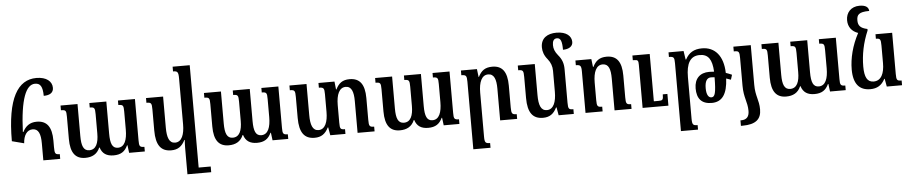

<svg xmlns="http://www.w3.org/2000/svg" viewBox="-50 -1151 8431 1779"><g transform="rotate(-5 4165.5 -261.5)"><path d="M151 -173C155 -244 186 -295 240 -295C295 -295 314 -245 314 -157V0H471V-44C429 -44 423 -52 423 -114V-174C423 -302 378 -362 283 -362C218 -362 179 -329 153 -278H148C160 -585 215 -714 299 -714C348 -714 369 -682 370 -595C430 -595 461 -619 461 -662C461 -722 409 -766 316 -766C143 -766 39 -602 39 -202Z M1051 -492V-450C1095 -450 1100 -442 1100 -384V-217C1100 -123 1076 -56 1013 -56C961 -56 943 -100 943 -194V-492H785V-450C828 -450 834 -443 834 -383V-205C834 -115 810 -56 747 -56C693 -56 675 -104 675 -194V-492H517V-448C561 -448 567 -442 567 -384V-176C567 -46 614 11 704 11C767 11 815 -13 840 -73H844C862 -15 903 11 967 11C1035 11 1073 -15 1099 -71H1103L1112 0H1258V-43C1214 -43 1209 -53 1209 -107V-492Z M1503 11C1565 11 1603 -16 1632 -74H1636C1634 -49 1633 -25 1633 -1V245H1854V192H1742V-760H1583V-716C1623 -716 1633 -709 1633 -647V-219C1633 -127 1608 -57 1545 -57C1490 -57 1471 -112 1471 -203V-492H1312V-448C1356 -448 1362 -441 1362 -381V-185C1362 -48 1409 11 1503 11Z M2385 -492V-450C2429 -450 2434 -442 2434 -384V-217C2434 -123 2410 -56 2347 -56C2295 -56 2277 -100 2277 -194V-492H2119V-450C2162 -450 2168 -443 2168 -383V-205C2168 -115 2144 -56 2081 -56C2027 -56 2009 -104 2009 -194V-492H1851V-448C1895 -448 1901 -442 1901 -384V-176C1901 -46 1948 11 2038 11C2101 11 2149 -13 2174 -73H2178C2196 -15 2237 11 2301 11C2369 11 2407 -15 2433 -71H2437L2446 0H2592V-43C2548 -43 2543 -53 2543 -107V-492Z M3346 -112V-314C3346 -444 3299 -502 3206 -502C3139 -502 3104 -473 3077 -418H3073L3065 -492H2916V-448C2960 -448 2967 -440 2967 -383V-219C2967 -127 2942 -57 2879 -57C2824 -57 2805 -112 2805 -203V-492H2646V-448C2690 -448 2696 -441 2696 -381V-185C2696 -48 2743 11 2837 11C2899 11 2937 -16 2966 -74H2970L2983 0H3124V-44C3082 -44 3076 -50 3076 -109V-272C3076 -370 3104 -434 3164 -434C3219 -434 3237 -380 3237 -296V0H3395V-44C3352 -44 3346 -52 3346 -112Z M3977 -492V-450C4021 -450 4026 -442 4026 -384V-217C4026 -123 4002 -56 3939 -56C3887 -56 3869 -100 3869 -194V-492H3711V-450C3754 -450 3760 -443 3760 -383V-205C3760 -115 3736 -56 3673 -56C3619 -56 3601 -104 3601 -194V-492H3443V-448C3487 -448 3493 -442 3493 -384V-176C3493 -46 3540 11 3630 11C3693 11 3741 -13 3766 -73H3770C3788 -15 3829 11 3893 11C3961 11 3999 -15 4025 -71H4029L4038 0H4184V-43C4140 -43 4135 -53 4135 -107V-492Z M4721 -44C4678 -44 4671 -52 4671 -112V-314C4671 -444 4625 -502 4533 -502C4465 -502 4430 -474 4402 -418H4399L4390 -492H4241V-448C4284 -448 4292 -440 4292 -384V245H4452V201C4409 201 4401 193 4401 136V-272C4401 -370 4429 -434 4489 -434C4545 -434 4563 -380 4563 -296V0H4721Z M5199 -109V-420C5199 -476 5184 -515 5150 -555C5122 -589 5111 -619 5111 -652C5111 -688 5123 -712 5153 -712C5188 -712 5200 -679 5200 -601C5256 -601 5292 -625 5292 -666C5292 -720 5246 -764 5153 -764C5070 -764 5007 -727 5007 -640C5007 -601 5020 -563 5051 -526C5078 -493 5091 -456 5091 -415V-219C5091 -127 5066 -57 5003 -57C4948 -57 4928 -108 4928 -203V-492H4770V-448C4814 -448 4820 -441 4820 -381V-185C4820 -48 4867 11 4961 11C5023 11 5061 -16 5089 -74H5094L5107 0H5248V-44C5206 -44 5199 -50 5199 -109Z M5785 -44C5742 -44 5736 -52 5736 -112V-314C5736 -444 5690 -502 5597 -502C5530 -502 5494 -473 5467 -418H5463L5454 -492H5306V-448C5348 -448 5357 -440 5357 -384V0H5516V-44C5473 -44 5466 -51 5466 -109V-272C5466 -370 5494 -434 5554 -434C5610 -434 5627 -383 5627 -296V0H5785ZM6128 -109H6085C6085 -57 6079 -52 6040 -52H5997V-492H5836V-448H5847C5882 -448 5888 -442 5888 -401V0H6128Z M6223 245H6382V203C6341 203 6331 197 6331 139V-248C6331 -373 6368 -442 6457 -442C6537 -442 6571 -391 6577 -277C6562 -278 6547 -279 6531 -279C6445 -279 6393 -228 6393 -137C6393 -42 6436 10 6530 10C6628 10 6676 -59 6683 -204C6698 -199 6712 -194 6726 -189L6740 -234C6722 -242 6703 -250 6684 -256C6680 -416 6603 -502 6484 -502C6409 -502 6361 -473 6329 -412H6324L6312 -492H6172V-449C6217 -449 6223 -441 6223 -385ZM6486 -131C6486 -194 6505 -227 6544 -227C6554 -227 6566 -226 6577 -225C6576 -78 6565 -42 6532 -42C6505 -42 6486 -70 6486 -131Z M6828 -124C6828 -11 6863 28 6863 113C6863 166 6839 194 6788 194H6781V245H6796C6921 245 6971 198 6971 109C6971 20 6937 -16 6937 -123V-492H6775V-448H6786C6822 -448 6828 -438 6828 -383Z M7570 -492V-450C7614 -450 7619 -442 7619 -384V-217C7619 -123 7595 -56 7532 -56C7480 -56 7462 -100 7462 -194V-492H7304V-450C7347 -450 7353 -443 7353 -383V-205C7353 -115 7329 -56 7266 -56C7212 -56 7194 -104 7194 -194V-492H7036V-448C7080 -448 7086 -442 7086 -384V-176C7086 -46 7133 11 7223 11C7286 11 7334 -13 7359 -73H7363C7381 -15 7422 11 7486 11C7554 11 7592 -15 7618 -71H7622L7631 0H7777V-43C7733 -43 7728 -53 7728 -107V-492Z M8005 11C8069 11 8112 -15 8142 -73H8146L8159 0H8301V-44C8259 -44 8252 -50 8252 -109V-492H8097V-450C8136 -450 8143 -443 8143 -382V-219C8143 -126 8114 -57 8042 -57C7983 -57 7958 -105 7958 -204C7958 -312 7980 -423 8027 -533V-547C7960 -561 7941 -588 7941 -634C7941 -685 7959 -712 8058 -712C8056 -747 8030 -768 7972 -768C7892 -768 7846 -714 7846 -644C7846 -581 7881 -537 7938 -518C7878 -406 7849 -289 7849 -185C7849 -49 7906 11 8005 11Z"/></g></svg>

Font: Noto Serif Armenian Condensed SemiBold
Style: Regular
Weight: 600
Width: 3
Designer: Monotype Design Team
Foundry: Monotype Imaging Inc.
Version: Version 2.008